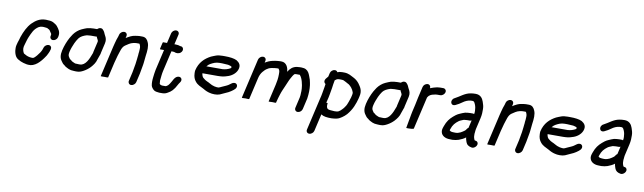

<svg xmlns="http://www.w3.org/2000/svg" viewBox="-45 -1249 7036 2098"><g transform="rotate(10 3473.0 -199.5)"><path d="M521.6 -332 523 -338C535.5 -392 508.6 -421.8 486.9 -450C475.4 -465 455.9 -473.3 439.7 -484C422.6 -493.7 386.5 -497 358.7 -497C289.8 -497 246.9 -465.9 206.3 -426C166.8 -385 138.3 -326 116.7 -263L106.9 -229C99.7 -209.4 93.6 -188.7 88.6 -167C85.6 -154.3 84.6 -141.3 85.6 -128C85.7 -94.5 94.9 -62.7 109.5 -41C122.3 -22 143.6 -11.4 166.6 -0.5C185.2 8.3 209.8 14 233.6 19L251.2 21C270.5 22.6 286.5 20.7 302.5 15C340.4 0.6 366.6 -24.1 392.7 -55L409.8 -77L421.7 -94C426.6 -100.7 431.1 -107.3 435.3 -114C444.3 -132.6 457.4 -153.5 463.1 -178L466.4 -188C469 -199.3 467.5 -209.2 461.7 -217.5C443.3 -244.2 395.1 -225.5 385.1 -191L381.8 -181C379.5 -171.3 374 -159.6 370.3 -153L363.6 -141L357.2 -131L344.3 -114C336.7 -102.6 327 -90.6 317.8 -81.5C309.9 -73.5 298.7 -61 286.1 -61C283.3 -60.3 280.6 -60.3 278.1 -61C246.7 -61 218.4 -72.1 200.4 -84C195 -86.6 185.3 -91 183.2 -96C173.9 -112.3 164.3 -140 170.8 -168C172.6 -176 174.9 -184.3 177.6 -193C186.6 -222.8 194.9 -256.1 207.3 -283L219.8 -311C231.1 -335.4 243.9 -359.5 261 -377C282 -397.8 302.3 -415 338.8 -415C354.3 -415 366.6 -412.1 380.9 -411C389.2 -411 393.8 -406.4 399 -403C416.2 -396.8 419.7 -388.3 429.9 -372C438.4 -360.9 445 -355 441 -338L439.6 -332C434.5 -309.5 448.7 -291 471.2 -291C493.7 -291 516.5 -309.5 521.6 -332Z M937.1 -412C939.5 -403.2 943.7 -395 949.1 -386C953.6 -376.8 959.3 -369.4 956 -355L930.1 -243C929 -238.3 928.2 -233.3 927.6 -228C927 -225.3 925.4 -221.3 922.9 -216C902.7 -160.6 870.2 -80 807.5 -80H793.5C788.8 -80 782.2 -80.3 773.7 -81H760.7C751.8 -82.9 747.6 -84.5 738.5 -89C725.4 -94.8 715.3 -98.4 707.9 -108C702.9 -112 697.1 -116 690.7 -120C686.3 -125.7 683 -132.6 678.1 -139C667.5 -152.7 666.5 -171.1 672.9 -199C681.7 -237.1 693.9 -264.2 707.6 -297C718.2 -321 729.2 -337.4 742.4 -357C760.7 -382 792.8 -396.4 823.7 -406L834.2 -408C842.8 -409 860.8 -411 869.9 -411H928.9C931.6 -411 934.3 -411.3 937.1 -412ZM925.8 -493H888.8C863.4 -493 838 -489 816.7 -484L789.4 -474C779.2 -470 769.2 -465.7 759.4 -461C726.8 -446.4 695.9 -419.3 675.3 -391C667.3 -376.9 654.9 -360.9 646.9 -346C623.7 -303 603.5 -253.5 590.9 -199C578.4 -144.8 585.8 -108.2 606.7 -81C615.8 -69.2 622.5 -56.3 635.1 -48C643.8 -44.1 649.4 -35.9 656.2 -31C683.3 -15.6 707.5 1 753.8 1C762.9 1.7 769.9 2 774.5 2H788.5C817.3 2 837.7 -7 861 -19.5C886.5 -33.2 912.2 -52.8 932.1 -74C954.6 -99.1 978.9 -129.7 987.9 -168.5C991.5 -184.1 1007 -216.5 1010.8 -233C1010.9 -236.3 1011.3 -239.7 1012.1 -243L1038 -355C1046.4 -391.5 1036.8 -417.8 1024.3 -439C1021.3 -443 1019.2 -447 1018.1 -451C1011 -467.3 1007.5 -478 995.6 -492L988.4 -500C982.1 -507.3 973.1 -510.7 961.2 -510C946.8 -509.2 936.9 -502 925.8 -493Z M1173.4 -474 1170.9 -463C1169.7 -457.7 1168.3 -453.3 1166.9 -450C1158.3 -425.9 1151 -407.1 1143.8 -376C1139.9 -362 1136.3 -348 1133.1 -334L1054.6 6C1054.2 8 1067.7 8.3 1095.4 7C1122.4 8.3 1136.2 8 1136.6 6L1175.6 -163C1181.4 -188.1 1190.7 -221.4 1197.3 -244C1215.3 -294.5 1222 -343 1257 -368C1281.7 -384.3 1309.7 -406 1341.1 -412L1364 -416C1368.2 -416.7 1371.9 -417 1375.3 -417H1407.3C1407.9 -417 1408.5 -416.7 1409 -416H1410C1418.2 -402.4 1425.5 -382.5 1423.1 -360C1423 -341.4 1421 -324.5 1418.4 -305C1419.3 -288.3 1412.9 -263.2 1412.8 -246L1410.6 -228C1407.7 -203.5 1405.1 -178.1 1399.1 -152C1398.5 -146.7 1397.6 -141 1396.2 -135C1393.5 -123.4 1391.9 -107.7 1389.2 -96L1366.3 3C1361.3 24.6 1375.9 44 1397.8 44C1419.8 44 1443.3 24.6 1448.3 3L1471.2 -96C1473.9 -107.9 1475.5 -123.5 1478.2 -135C1479.9 -142.3 1481.1 -149.3 1482 -156C1483.6 -162.7 1484.7 -169 1485.4 -175C1486.8 -181 1488 -187.7 1489 -195L1492.1 -217C1496.2 -244.8 1496.4 -268.1 1500.3 -296C1509 -354.8 1513.7 -409.6 1495.4 -448C1484.8 -473.7 1467.1 -499 1427.2 -499H1395.2C1379.4 -499 1362.8 -494.6 1347.8 -493C1326.7 -490.3 1319.2 -486.1 1300.6 -479C1281.4 -470.4 1267.9 -461.7 1250.1 -451L1255.4 -474C1260.6 -496.5 1246.4 -515 1223.9 -515C1201.4 -515 1178.6 -496.5 1173.4 -474Z M1730.8 -588 1705.1 -477H1661.1C1658.5 -477 1654.3 -463.3 1648.7 -436C1641.7 -408.7 1639.5 -395 1642.2 -395H1686.2L1633.6 -167C1627 -138.5 1625.2 -110 1621.4 -84C1616.7 -48.3 1616.5 -14.9 1622.2 12C1626.2 28.9 1643.4 49.3 1657.4 59C1671.5 68.5 1692.8 70.7 1715.1 73H1749.1C1773.1 73 1791 66.6 1808.1 56C1824.8 47.9 1842.4 34.3 1855.2 21C1864.4 11.6 1872 -1.1 1880.8 -12C1894 -31.6 1904.8 -57.6 1919.5 -76C1945.7 -110.3 1921.1 -144.6 1884.9 -134C1848.1 -123.3 1837 -77.3 1814.9 -47C1806.9 -37.1 1802 -26.6 1791.6 -20C1785.8 -15.3 1776.7 -9 1768.1 -9H1735.1C1732.6 -9.7 1730 -10 1727.3 -10C1715.9 -12 1710.8 -14.6 1704.3 -23C1702.7 -32.5 1702.1 -48.3 1701.4 -58L1702.6 -72C1706.2 -101.7 1707.9 -133.8 1715.6 -167L1768.2 -395H1781.2C1784.5 -395 1789.8 -394.7 1797 -394C1798.3 -394 1799.5 -393.7 1800.7 -393C1822.7 -382.1 1852 -383.2 1872 -400.5C1902.8 -427.3 1889.4 -470.1 1854 -468H1851C1838.7 -473.9 1818.7 -477 1800.1 -477H1787.1L1812.7 -588C1817.9 -610.2 1802.8 -629 1780.7 -629C1758.6 -629 1735.9 -610.2 1730.8 -588Z M2172.3 -300 2176 -303C2188.7 -318.1 2195.5 -323.3 2209.6 -332C2239.3 -348.2 2266.6 -362 2308.6 -362H2336.6C2348.6 -362 2394.8 -359.1 2403.7 -358C2412 -357 2446.4 -348.4 2444.5 -340C2444.9 -338.7 2445.3 -337.7 2445.8 -337C2445.6 -336.3 2445.2 -335.7 2444.3 -335C2443 -329.3 2437.7 -325.4 2433.6 -323C2408.9 -310 2385.2 -303.1 2353.3 -300ZM2507.4 -175C2496.1 -175 2485.5 -171 2475.6 -163C2457.4 -148.2 2437.9 -135.2 2415.1 -126L2372.7 -107C2362.6 -102.5 2354.9 -97.6 2343.9 -95H2324.9C2311.9 -96.2 2309.1 -97.2 2298.9 -99L2283 -104C2278.7 -105.3 2273.7 -107 2268.2 -109C2252.5 -114.7 2226.8 -133.1 2209.1 -139C2194 -145.2 2181.3 -154.2 2169.9 -164C2153.1 -173.5 2145.6 -196.1 2143.3 -218H2313.3C2322 -218 2330.7 -218.3 2339.6 -219C2358.2 -219 2377.1 -222.8 2393.4 -227L2412.8 -233C2457.8 -244.5 2502.9 -275 2521.9 -320C2544.6 -376.1 2515.3 -404.8 2485.7 -423C2456.6 -438 2407.1 -444 2355.5 -444H2327.5C2302.7 -444 2275.7 -441.1 2256.2 -434C2239.8 -427.3 2218.9 -420.6 2203.3 -413C2136.7 -377.9 2081.7 -327.8 2060.3 -235C2058.8 -225.7 2058.5 -214.3 2059.4 -201C2060.6 -164.2 2071.4 -135.8 2090.3 -114C2113.8 -83.5 2147.8 -71.5 2185 -52L2204.5 -41C2215.3 -34.9 2229.8 -29.2 2242.8 -25L2257.8 -21C2287.6 -12.3 2338.3 -10.3 2370.3 -23C2400.1 -36.4 2430.5 -49.8 2459.8 -64C2477.3 -73 2496.8 -85.9 2511.6 -98C2523.5 -107.6 2535.2 -117.9 2538.9 -134C2544.1 -156.5 2529.9 -175 2507.4 -175Z M2766 -511C2743.5 -511 2720.7 -492.5 2715.5 -470L2614.2 -31C2613.2 -27 2626.7 -26.3 2654.7 -29C2681.4 -26.3 2695.2 -27 2696.2 -31L2752 -273C2758.6 -301.5 2770.7 -327.1 2786.9 -346C2801.8 -364 2816.2 -379 2837 -390L2850.9 -398C2863.7 -401 2879.8 -408 2895.2 -408C2907.9 -410.2 2913.8 -412 2926.1 -412C2930.3 -412.7 2934.3 -413 2938.3 -413H2951.3C2954.4 -413 2956.6 -408.3 2958.5 -405C2966.5 -391.3 2966.4 -392.5 2968 -377C2969.5 -342.3 2968.4 -300.6 2958.3 -257C2957.5 -250.3 2955.9 -242.3 2953.8 -233L2909.5 -41C2908.8 -38.3 2922.4 -38 2950.2 -40C2977.1 -38 2990.8 -38.3 2991.5 -41L2993.8 -51C3000.8 -81.4 3010.1 -108.6 3018.9 -138C3028.7 -170.7 3047.8 -211.3 3060.6 -241C3072.3 -266.1 3087.7 -308.4 3101.4 -331C3112.3 -349.3 3122.2 -371.5 3137.7 -384L3150.1 -386H3195.1L3194.9 -385C3211.1 -367.7 3221.9 -340.2 3228.7 -315C3230.6 -297 3237.1 -287.6 3238.6 -267C3240.8 -245.5 3243.1 -236.8 3242.4 -214L3241.3 -192C3240.4 -173.9 3241.3 -161.7 3236.8 -142L3209.3 -23C3204.2 -0.8 3219.3 18 3241.3 18C3263.4 18 3286.2 -0.8 3291.3 -23L3319.5 -145C3327.8 -201.5 3328.5 -249.4 3322.9 -294L3318.6 -319C3316.6 -331 3313.4 -341.1 3311.3 -352C3291 -403.5 3282.8 -468 3200 -468H3181C3131.2 -468 3099.2 -453.4 3072.7 -423L3056.6 -401C3055.4 -399 3053.9 -396.7 3052 -394C3051.1 -440.3 3027.7 -495 2971.3 -495H2957.3C2938.3 -495 2921.9 -491.9 2904.1 -490C2865.6 -483.8 2837.2 -475.6 2806.7 -458L2792.9 -450L2797.5 -470C2802.7 -492.5 2788.5 -511 2766 -511Z M3406.9 230C3429.4 230 3452.2 211.5 3457.4 189L3501.2 -1C3501.9 -1 3502.5 -0.7 3503 0C3529.5 18 3568.4 22 3615.9 22C3625.3 22 3634.7 21.3 3644.4 20L3671.3 16C3683.9 13.3 3695.2 9.3 3705.1 4C3737.6 -13.1 3776.3 -43.8 3797.8 -77C3818.8 -105.8 3838.1 -138.7 3851.1 -178L3858.5 -197C3863.1 -211.4 3867.9 -224.9 3871.4 -240L3878.3 -270C3893.3 -334.8 3866.1 -369.8 3841.5 -405C3825.1 -426.3 3803.7 -444.7 3779.5 -457C3745.5 -473.1 3719.9 -495 3666.3 -495H3645.3C3627.4 -495 3607.9 -491.7 3593 -485C3587.7 -497 3578.1 -503 3564.1 -503C3541.6 -503 3518.9 -484.5 3513.7 -462L3504.2 -421C3498 -414.3 3492.4 -407.7 3487.6 -401L3480.5 -392C3464 -368.4 3472.2 -344.6 3486.8 -337C3487.3 -336.3 3487.9 -336 3488.6 -336C3487.3 -324.7 3485.6 -313 3483.5 -301C3474.9 -255.8 3470.1 -211.4 3457.3 -166L3375.4 189C3370.2 211.5 3384.4 230 3406.9 230ZM3612.9 -411C3617.9 -412.3 3622.3 -413 3626.3 -413H3647.3C3652.7 -413 3658.3 -412.7 3664.1 -412C3667.5 -412 3671 -411.3 3674.7 -410C3693.5 -403.2 3711.9 -390.1 3728.2 -382C3732.6 -380.7 3736.4 -378.7 3739.8 -376C3749 -368.7 3761.9 -357.6 3770.1 -347L3785 -325C3789.3 -317.7 3791.8 -312.3 3792.3 -309C3796.4 -301.8 3800.2 -291.2 3797.6 -280C3797.5 -276.7 3797.1 -273.3 3796.3 -270L3789.4 -240C3787 -229.7 3782.4 -217.4 3779 -208L3772.6 -189C3765.4 -167.8 3755.4 -143.4 3742.6 -128C3733.7 -115.8 3731.5 -109.5 3718.6 -98C3702.7 -80.7 3696.9 -76.2 3679.2 -66C3667.1 -60.6 3649.3 -60 3634.9 -60C3622.4 -60 3603.5 -61.5 3593.5 -63L3578 -65C3552.1 -69.5 3545.3 -87.5 3546.1 -113L3547.3 -127C3547.3 -129.7 3547.5 -132 3547.9 -134C3548.1 -134.7 3542.9 -135.3 3532.4 -136L3538.9 -164C3552 -211.8 3557.4 -257.3 3566.4 -305C3570.7 -333.6 3572.9 -359 3579.3 -387C3579.1 -389 3579.2 -390.7 3579.5 -392C3587.8 -398.7 3602.2 -411 3612.9 -411Z M4307.1 -412C4309.5 -403.2 4313.7 -395 4319.1 -386C4323.6 -376.8 4329.3 -369.4 4326 -355L4300.1 -243C4299 -238.3 4298.2 -233.3 4297.6 -228C4297 -225.3 4295.4 -221.3 4292.9 -216C4272.7 -160.6 4240.2 -80 4177.5 -80H4163.5C4158.8 -80 4152.2 -80.3 4143.7 -81H4130.7C4121.8 -82.9 4117.6 -84.5 4108.5 -89C4095.4 -94.8 4085.3 -98.4 4077.9 -108C4072.9 -112 4067.1 -116 4060.7 -120C4056.3 -125.7 4053 -132.6 4048.1 -139C4037.5 -152.7 4036.5 -171.1 4042.9 -199C4051.7 -237.1 4063.9 -264.2 4077.6 -297C4088.2 -321 4099.2 -337.4 4112.4 -357C4130.7 -382 4162.8 -396.4 4193.7 -406L4204.2 -408C4212.8 -409 4230.8 -411 4239.9 -411H4298.9C4301.6 -411 4304.3 -411.3 4307.1 -412ZM4295.8 -493H4258.8C4233.4 -493 4208 -489 4186.7 -484L4159.4 -474C4149.2 -470 4139.2 -465.7 4129.4 -461C4096.8 -446.4 4065.9 -419.3 4045.3 -391C4037.3 -376.9 4024.9 -360.9 4016.9 -346C3993.7 -303 3973.5 -253.5 3960.9 -199C3948.4 -144.8 3955.8 -108.2 3976.7 -81C3985.8 -69.2 3992.5 -56.3 4005.1 -48C4013.8 -44.1 4019.4 -35.9 4026.2 -31C4053.3 -15.6 4077.5 1 4123.8 1C4132.9 1.7 4139.9 2 4144.5 2H4158.5C4187.3 2 4207.7 -7 4231 -19.5C4256.5 -33.2 4282.2 -52.8 4302.1 -74C4324.6 -99.1 4348.9 -129.7 4357.9 -168.5C4361.5 -184.1 4377 -216.5 4380.8 -233C4380.9 -236.3 4381.3 -239.7 4382.1 -243L4408 -355C4416.4 -391.5 4406.8 -417.8 4394.3 -439C4391.3 -443 4389.2 -447 4388.1 -451C4381 -467.3 4377.5 -478 4365.6 -492L4358.4 -500C4352.1 -507.3 4343.1 -510.7 4331.2 -510C4316.8 -509.2 4306.9 -502 4295.8 -493Z M4538.7 -488 4510.3 -365C4503.9 -337.6 4500 -312.1 4493.3 -283L4474.6 -202C4472.3 -192 4470 -180.7 4467.8 -168L4461.9 -134C4460.4 -124.7 4458.7 -115.7 4456.7 -107C4453.8 -94.5 4448.7 -59.5 4446.3 -49C4446.1 -45 4445.2 -39.8 4443.7 -33.5L4440.2 -18C4439.7 -16 4446.3 -15 4460 -15C4471.5 -15 4521.8 -16.4 4523.5 -24L4606 -381C4606.9 -382.3 4608.1 -384.7 4609.6 -388C4620.6 -409.4 4648.4 -423.5 4673.6 -427C4686.4 -430.3 4695.5 -433 4710 -433H4745C4766.6 -433 4790.4 -452 4795.4 -474C4800.5 -496 4785.5 -515 4763.9 -515H4728.9C4718.2 -515 4707.3 -514 4696.2 -512C4669.9 -505.3 4645.1 -499.8 4620.9 -489C4624.6 -510.4 4611.3 -529 4589.1 -529C4566.6 -529 4543.9 -510.5 4538.7 -488Z M4927.4 -357C4954.4 -369.1 4972.7 -381.4 4996.9 -398C5020.7 -415.6 5048.8 -429.3 5083 -433H5109C5122.6 -428.1 5128.6 -415.1 5133.8 -402C5137.8 -389.4 5143 -380.4 5144.5 -366C5146.8 -343.4 5151.3 -321.7 5144.9 -294C5140.2 -296.7 5134.8 -298 5128.8 -298H5100.8C5083.8 -298 5058.7 -295.1 5044.4 -292C5024.3 -287 5009.9 -278.4 4990.6 -271C4975.9 -265 4962.1 -257.3 4949.3 -248L4922.2 -226C4885.9 -194.4 4861.3 -162.5 4841.9 -108C4829.4 -74.9 4825.4 -57 4832.1 -35C4841.3 -0.9 4878.5 23 4929.7 23C4939.5 23.7 4949.5 24 4959.5 24C4983.6 22.7 5007 18.7 5027.2 12C5055.1 1.1 5081.2 -9.9 5103.5 -28C5104.3 -8.1 5111.3 4.8 5115.9 22C5125.8 49.9 5147.4 65.5 5184.6 71C5216.8 72.9 5252.5 31.5 5233.8 3C5226.5 -8.1 5217.6 -9.6 5203.8 -12L5201 -13H5200C5195.9 -18.3 5193.9 -27.7 5191.6 -33C5186.4 -47.3 5186 -63.8 5186.2 -83L5188.3 -101C5189.9 -113.3 5189.2 -122 5192.4 -136L5221.5 -262C5231 -303.3 5231.1 -334.2 5230.5 -366C5230.5 -397.4 5221.1 -419.7 5213.5 -444C5201.3 -480 5177.7 -515 5122.9 -515C5101.8 -515 5085 -513.7 5065.7 -510C5002.2 -498.6 4958.4 -455.4 4906 -429C4854.3 -404.4 4873.1 -331.2 4927.4 -357ZM5130 -221 5110.4 -136C5104.1 -132 5099 -127 5094.9 -121L5087.4 -110C5085.4 -107.3 5082.8 -104.3 5079.3 -101C5051.6 -80.5 5020.2 -58 4977.4 -58C4968.7 -58 4960.5 -58.3 4952.6 -59C4937.5 -59 4921.6 -63 4915.4 -71L4913.6 -72C4913.1 -72.7 4913 -73.7 4913.3 -75L4914 -78C4914.3 -79.3 4915.1 -81.8 4916.2 -85.5C4932.8 -137 4956.2 -161.7 4991.4 -188C5002.2 -196.8 5024.2 -203.6 5035.3 -209L5046.2 -213C5053.9 -214.2 5073.8 -216 5081.9 -216H5109.9C5116.5 -216 5123.3 -217.7 5130 -221Z M5461.4 -474 5458.9 -463C5457.7 -457.7 5456.3 -453.3 5454.9 -450C5446.3 -425.9 5439 -407.1 5431.8 -376C5427.9 -362 5424.3 -348 5421.1 -334L5342.6 6C5342.2 8 5355.7 8.3 5383.4 7C5410.4 8.3 5424.2 8 5424.6 6L5463.6 -163C5469.4 -188.1 5478.7 -221.4 5485.3 -244C5503.3 -294.5 5510 -343 5545 -368C5569.7 -384.3 5597.7 -406 5629.1 -412L5652 -416C5656.2 -416.7 5659.9 -417 5663.3 -417H5695.3C5695.9 -417 5696.5 -416.7 5697 -416H5698C5706.2 -402.4 5713.5 -382.5 5711.1 -360C5711 -341.4 5709 -324.5 5706.4 -305C5707.3 -288.3 5700.9 -263.2 5700.8 -246L5698.6 -228C5695.7 -203.5 5693.1 -178.1 5687.1 -152C5686.5 -146.7 5685.6 -141 5684.2 -135C5681.5 -123.4 5679.9 -107.7 5677.2 -96L5654.3 3C5649.3 24.6 5663.9 44 5685.8 44C5707.8 44 5731.3 24.6 5736.3 3L5759.2 -96C5761.9 -107.9 5763.5 -123.5 5766.2 -135C5767.9 -142.3 5769.1 -149.3 5770 -156C5771.6 -162.7 5772.7 -169 5773.4 -175C5774.8 -181 5776 -187.7 5777 -195L5780.1 -217C5784.2 -244.8 5784.4 -268.1 5788.3 -296C5797 -354.8 5801.7 -409.6 5783.4 -448C5772.8 -473.7 5755.1 -499 5715.2 -499H5683.2C5667.4 -499 5650.8 -494.6 5635.8 -493C5614.7 -490.3 5607.2 -486.1 5588.6 -479C5569.4 -470.4 5555.9 -461.7 5538.1 -451L5543.4 -474C5548.6 -496.5 5534.4 -515 5511.9 -515C5489.4 -515 5466.6 -496.5 5461.4 -474Z M6002.3 -300 6006 -303C6018.7 -318.1 6025.5 -323.3 6039.6 -332C6069.3 -348.2 6096.6 -362 6138.6 -362H6166.6C6178.6 -362 6224.8 -359.1 6233.7 -358C6242 -357 6276.4 -348.4 6274.5 -340C6274.9 -338.7 6275.3 -337.7 6275.8 -337C6275.6 -336.3 6275.2 -335.7 6274.3 -335C6273 -329.3 6267.7 -325.4 6263.6 -323C6238.9 -310 6215.2 -303.1 6183.3 -300ZM6337.4 -175C6326.1 -175 6315.5 -171 6305.6 -163C6287.4 -148.2 6267.9 -135.2 6245.1 -126L6202.7 -107C6192.6 -102.5 6184.9 -97.6 6173.9 -95H6154.9C6141.9 -96.2 6139.1 -97.2 6128.9 -99L6113 -104C6108.7 -105.3 6103.7 -107 6098.2 -109C6082.5 -114.7 6056.8 -133.1 6039.1 -139C6024 -145.2 6011.3 -154.2 5999.9 -164C5983.1 -173.5 5975.6 -196.1 5973.3 -218H6143.3C6152 -218 6160.7 -218.3 6169.6 -219C6188.2 -219 6207.1 -222.8 6223.4 -227L6242.8 -233C6287.8 -244.5 6332.9 -275 6351.9 -320C6374.6 -376.1 6345.3 -404.8 6315.7 -423C6286.6 -438 6237.1 -444 6185.5 -444H6157.5C6132.7 -444 6105.7 -441.1 6086.2 -434C6069.8 -427.3 6048.9 -420.6 6033.3 -413C5966.7 -377.9 5911.7 -327.8 5890.3 -235C5888.8 -225.7 5888.5 -214.3 5889.4 -201C5890.6 -164.2 5901.4 -135.8 5920.3 -114C5943.8 -83.5 5977.8 -71.5 6015 -52L6034.5 -41C6045.3 -34.9 6059.8 -29.2 6072.8 -25L6087.8 -21C6117.6 -12.3 6168.3 -10.3 6200.3 -23C6230.1 -36.4 6260.5 -49.8 6289.8 -64C6307.3 -73 6326.8 -85.9 6341.6 -98C6353.5 -107.6 6365.2 -117.9 6368.9 -134C6374.1 -156.5 6359.9 -175 6337.4 -175Z M6579.4 -357C6606.4 -369.1 6624.7 -381.4 6648.9 -398C6672.7 -415.6 6700.8 -429.3 6735 -433H6761C6774.6 -428.1 6780.6 -415.1 6785.8 -402C6789.8 -389.4 6795 -380.4 6796.5 -366C6798.8 -343.4 6803.3 -321.7 6796.9 -294C6792.2 -296.7 6786.8 -298 6780.8 -298H6752.8C6735.8 -298 6710.7 -295.1 6696.4 -292C6676.3 -287 6661.9 -278.4 6642.6 -271C6627.9 -265 6614.1 -257.3 6601.3 -248L6574.2 -226C6537.9 -194.4 6513.3 -162.5 6493.9 -108C6481.4 -74.9 6477.4 -57 6484.1 -35C6493.3 -0.9 6530.5 23 6581.7 23C6591.5 23.7 6601.5 24 6611.5 24C6635.6 22.7 6659 18.7 6679.2 12C6707.1 1.1 6733.2 -9.9 6755.5 -28C6756.3 -8.1 6763.3 4.8 6767.9 22C6777.8 49.9 6799.4 65.5 6836.6 71C6868.8 72.9 6904.5 31.5 6885.8 3C6878.5 -8.1 6869.6 -9.6 6855.8 -12L6853 -13H6852C6847.9 -18.3 6845.9 -27.7 6843.6 -33C6838.4 -47.3 6838 -63.8 6838.2 -83L6840.3 -101C6841.9 -113.3 6841.2 -122 6844.4 -136L6873.5 -262C6883 -303.3 6883.1 -334.2 6882.5 -366C6882.5 -397.4 6873.1 -419.7 6865.5 -444C6853.3 -480 6829.7 -515 6774.9 -515C6753.8 -515 6737 -513.7 6717.7 -510C6654.2 -498.6 6610.4 -455.4 6558 -429C6506.3 -404.4 6525.1 -331.2 6579.4 -357ZM6782 -221 6762.4 -136C6756.1 -132 6751 -127 6746.9 -121L6739.4 -110C6737.4 -107.3 6734.8 -104.3 6731.3 -101C6703.6 -80.5 6672.2 -58 6629.4 -58C6620.7 -58 6612.5 -58.3 6604.6 -59C6589.5 -59 6573.6 -63 6567.4 -71L6565.6 -72C6565.1 -72.7 6565 -73.7 6565.3 -75L6566 -78C6566.3 -79.3 6567.1 -81.8 6568.2 -85.5C6584.8 -137 6608.2 -161.7 6643.4 -188C6654.2 -196.8 6676.2 -203.6 6687.3 -209L6698.2 -213C6705.9 -214.2 6725.8 -216 6733.9 -216H6761.9C6768.5 -216 6775.3 -217.7 6782 -221Z"/></g></svg>

Font: HoneyBee
Style: BdIt
Weight: 700
Foundry: Cannot Into Space Fonts
Version: Version 0.89